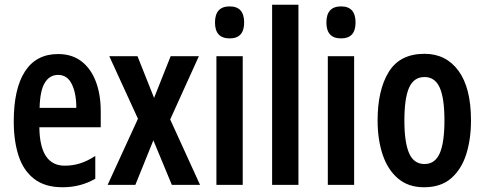

<svg xmlns="http://www.w3.org/2000/svg" viewBox="-20 -780 2045 810"><path d="M225 -552Q284 -552 324 -521Q364 -490 384.5 -435.5Q405 -381 405 -310V-243H146Q148 -81 253 -81Q286 -81 317 -90.5Q348 -100 382 -122V-26Q351 -8 316.5 1Q282 10 244 10Q170 10 124.5 -25Q79 -60 58.5 -122.5Q38 -185 38 -268Q38 -406 85.5 -479Q133 -552 225 -552ZM225 -464Q190 -464 169.5 -431.5Q149 -399 147 -325H302Q302 -386 283 -425Q264 -464 225 -464Z M562 -279 441 -543H560L630 -367L700 -543H819L698 -276L824 0H705L627 -188L551 0H434Z M949 -753Q1010 -753 1010 -685Q1010 -618 949 -618Q887 -618 887 -685Q887 -753 949 -753ZM1004 -543V0H893V-543Z M1239 0H1128V-760H1239Z M1419 -753Q1480 -753 1480 -685Q1480 -618 1419 -618Q1357 -618 1357 -685Q1357 -753 1419 -753ZM1474 -543V0H1363V-543Z M1967 -272Q1967 -193 1947 -129.5Q1927 -66 1883.5 -28Q1840 10 1769 10Q1702 10 1658.5 -27.5Q1615 -65 1594 -128.5Q1573 -192 1573 -272Q1573 -400 1620 -476.5Q1667 -553 1771 -553Q1862 -553 1914.5 -481Q1967 -409 1967 -272ZM1686 -271Q1686 -179 1706 -133.5Q1726 -88 1771 -88Q1815 -88 1835 -133Q1855 -178 1855 -272Q1855 -366 1835 -410.5Q1815 -455 1771 -455Q1726 -455 1706 -410.5Q1686 -366 1686 -271Z"/></svg>

Font: Noto Sans Kannada ExtraCondensed SemiBold
Style: Regular
Weight: 600
Width: 2
Designer: Jelle Bosma - Monotype Design Team
Foundry: Monotype Imaging Inc.
Version: Version 2.005; ttfautohint (v1.8.4.7-5d5b)